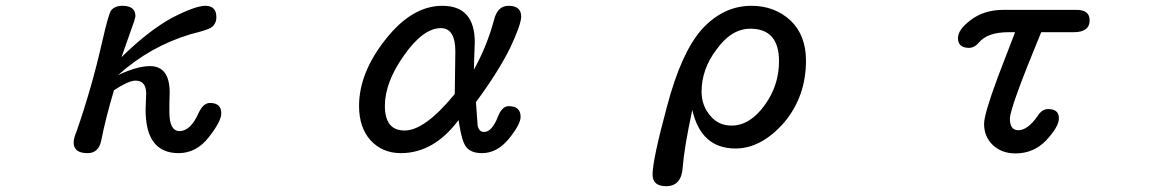

<svg xmlns="http://www.w3.org/2000/svg" viewBox="-20 -507 4040 662"><path d="M234 -15Q234 -31 244 -54Q297 -206 333 -366Q354 -458 363 -471Q376 -487 402 -487Q447 -487 447 -451L443 -435L399 -310Q492 -401 572 -445Q653 -487 688 -487Q726 -487 726 -448Q726 -424 708 -412Q697 -404 637 -389Q497 -347 387 -248Q453 -279 497 -279Q565 -279 565 -188L564 -149V-121Q564 -55 599 -55Q637 -55 665 -118Q681 -152 704 -152Q743 -152 743 -116Q743 -89 700 -34Q657 21 596 21Q482 21 482 -128L484 -184Q484 -229 447 -229Q424 -229 373 -196Q344 -99 329 -22Q320 21 282 21Q234 21 234 -15Z M1257 -24Q1218 -68 1218 -142Q1218 -256 1310 -372Q1401 -487 1505 -487Q1617 -487 1617 -361L1615 -307L1614 -267Q1659 -348 1683 -437Q1695 -487 1733 -487Q1777 -487 1777 -450Q1777 -423 1739 -342Q1698 -259 1621 -155L1627 -73Q1632 -52 1649 -52Q1676 -52 1697 -105Q1711 -141 1734 -141Q1775 -141 1775 -104Q1775 -79 1735 -29Q1694 21 1642 21Q1603 21 1587 -1Q1572 -19 1561 -93Q1476 21 1362 21Q1298 21 1257 -24ZM1375 -57Q1445 -57 1548 -183L1550 -329Q1550 -410 1500 -410Q1439 -410 1373 -316Q1307 -223 1307 -142Q1307 -57 1375 -57Z M2230 95Q2230 44 2280 -141Q2329 -326 2400 -406Q2474 -487 2571 -487Q2650 -487 2705 -437Q2759 -386 2759 -298Q2759 -175 2684 -85Q2605 5 2516 5Q2397 5 2367 -128Q2339 2 2334 69Q2330 135 2277 135Q2230 135 2230 95ZM2429 -108Q2457 -74 2502 -74Q2566 -74 2617 -145Q2666 -213 2666 -296Q2666 -408 2567 -408Q2502 -408 2451 -337Q2399 -269 2399 -191Q2399 -143 2429 -108Z M3403 -7Q3373 -36 3373 -80Q3373 -113 3420 -240L3480 -396H3458Q3385 -396 3356 -361Q3340 -342 3321 -342Q3283 -342 3283 -376Q3283 -405 3327 -438Q3373 -473 3440 -473H3692Q3737 -473 3737 -437Q3737 -396 3682 -396H3570Q3462 -135 3462 -98Q3462 -58 3491 -58Q3523 -58 3557 -106Q3572 -131 3594 -131Q3631 -131 3631 -99Q3631 -70 3587 -23Q3544 22 3481 22Q3434 22 3403 -7Z"/></svg>

Font: 寒蝉全圆体
Style: Regular
Weight: 400
Designer: Warren2060
      Designed by Motoya company      

      [Varela Round]
      Joe Prince(Latin component); Avraham Cornf
Foundry: ChillType
Version: Version 3.200